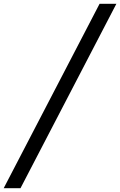

<svg xmlns="http://www.w3.org/2000/svg" viewBox="-160 -830 637 1017"><path d="M-140.5 167 367.5 -810H456.5L-51.5 167Z"/></svg>

Font: Libre Caslon Condensed
Style: Italic
Weight: 400
Italic angle: -22.583°
Designer: Pablo Impallari, Rodrigo Fuenzalida, Katja Schimmel, Ertekin Erdin
Foundry: Pablo Impallari, Rodrigo Fuenzalida
Version: Version 2.000;gftools[0.9.33]